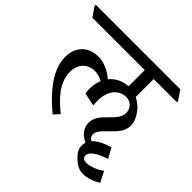

<svg xmlns="http://www.w3.org/2000/svg" viewBox="-224 -808 1126 1126"><g transform="rotate(45 338.5 -245.5)"><path d="M236 11 268 -24C191 -87 131 -151 131 -240C131 -306 176 -345 231 -345C254 -345 277 -338 297 -326C287 -303 282 -277 282 -249C282 -236 283 -222 285 -212L367 -195C366 -206 365 -219 365 -233C365 -322 414 -367 469 -367C510 -367 535 -335 535 -301C535 -224 419 -192 419 -104C419 -71 436 -41 465 -22C474 -16 482 -12 489 -7C487 1 485 11 485 21C485 47 499 70 525 94C550 118 576 132 607 132C644 132 679 120 717 97L683 31C663 48 614 72 576 72C558 72 542 64 542 45C542 12 587 -13 650 -35L616 -97C570 -83 532 -66 509 -40C493 -45 485 -60 485 -74C485 -133 607 -179 607 -265C607 -297 595 -326 567 -360C553 -377 533 -394 508 -406V-555H701V-564L661 -623H-40V-612L0 -555H434V-421C385 -418 346 -397 319 -364C276 -400 232 -419 185 -419C110 -419 49 -371 49 -279C49 -162 156 -55 236 11Z"/></g></svg>

Font: Noto Serif Devanagari
Style: Regular
Weight: 400
Designer: Universal Thirst, Indian Type Foundry and the Monotype Design Team
Foundry: Monotype Imaging Inc.
Version: Version 2.004